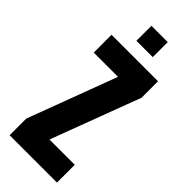

<svg xmlns="http://www.w3.org/2000/svg" viewBox="-276 -889 923 923"><g transform="rotate(45 186.0 -427.0)"><path d="M25 0V-113L195 -567H30V-688H346V-576L175 -121H347V0ZM135 -752V-854H246V-752Z"/></g></svg>

Font: Saira ExtraCondensed ExtraBold
Style: Regular
Weight: 800
Width: 2
Designer: Hector Gatti with collaboration of the Omnibus-Type team
Foundry: Omnibus-Type
Version: Version 1.101